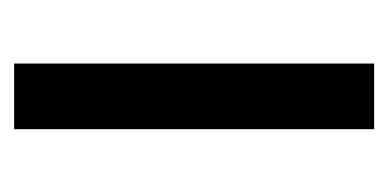

<svg xmlns="http://www.w3.org/2000/svg" viewBox="-159 -391 550 272"><g transform="rotate(90 116.0 -255.0)"><path d="M70 0V-510H163V0Z"/></g></svg>

Font: Saira SemiCondensed Medium
Style: Regular
Weight: 500
Width: 4
Designer: Hector Gatti with collaboration of the Omnibus-Type team
Foundry: Omnibus-Type
Version: Version 1.101